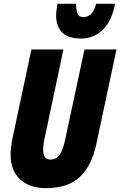

<svg xmlns="http://www.w3.org/2000/svg" viewBox="-20 -972 628 1002"><path d="M220.2 9.8Q133.8 9.8 84.5 -36.4Q35.2 -82.5 35.2 -164.1Q35.2 -181.2 37.8 -203.9Q40.5 -226.6 44.9 -249L144 -713.9H311L211.9 -246.1Q208.5 -231 206.8 -217.3Q205.1 -203.6 205.1 -192.9Q205.1 -164.6 214.6 -151.9Q224.1 -139.2 243.2 -139.2Q272.5 -139.2 290.5 -163.1Q308.6 -187 320.8 -247.1L420.9 -713.9H587.9L482.9 -221.2Q459 -107.9 397 -49.1Q335 9.8 220.2 9.8ZM404.8 -771Q333 -771 303 -804.2Q272.9 -837.4 272.9 -890.1Q272.9 -903.8 274.9 -919.4Q276.9 -935.1 279.8 -952.1H377Q377 -922.9 383.8 -902.8Q390.6 -882.8 414.1 -882.8Q438 -882.8 454.8 -898.2Q471.7 -913.6 481 -952.1H580.1Q564.5 -864.3 517.3 -817.6Q470.2 -771 404.8 -771Z"/></svg>

Font: Open Sans Condensed ExtraBold
Style: Italic
Weight: 800
Width: 3
Italic angle: -12°
Designer: Monotype Design Team
Foundry: Monotype Imaging Inc.
Version: Version 3.003; ttfautohint (v1.8.4)